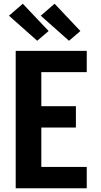

<svg xmlns="http://www.w3.org/2000/svg" viewBox="-20 -1007 540 1027"><path d="M64 0V-735H444V-621H201V-439H386V-325H201V-114H444V0ZM349 -789 198 -923 272 -987 410 -841 375 -811ZM179 -789 28 -923 102 -987 240 -841Z"/></svg>

Font: Iosevka Curly Heavy
Style: Regular
Weight: 900
Monospace: yes
Designer: Belleve Invis
Foundry: Belleve Invis
Version: Version 22.1.2; ttfautohint (v1.8.4)